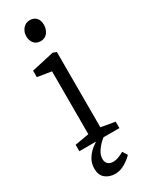

<svg xmlns="http://www.w3.org/2000/svg" viewBox="-227 -728 739 955"><g transform="rotate(-30 142.5 -250.5)"><path d="M27 0V-37L108 -51V-412L28 -425V-462L157 -491L177 -483V-51L257 -37V0ZM135 -570Q111 -570 97.5 -586Q84 -602 84 -627Q84 -651 99 -669.5Q114 -688 139 -688Q162 -688 175.5 -673.5Q189 -659 189 -633Q189 -608 175 -589Q161 -570 135 -570ZM127 187Q93 187 70.5 168.5Q48 150 48 113Q48 81 64 56Q80 31 104 13Q128 -5 151 -16H187Q170 -5 151.5 12Q133 29 120 49.5Q107 70 107 91Q107 110 118 120Q129 130 147 130Q163 130 179.5 123.5Q196 117 210 109L227 136Q213 152 185 169.5Q157 187 127 187Z"/></g></svg>

Font: Faustina Light Light
Style: Regular
Weight: 300
Version: Version 1.200